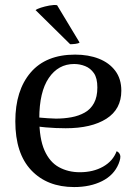

<svg xmlns="http://www.w3.org/2000/svg" viewBox="-20 -744 554 777"><path d="M280 13Q171 13 106.5 -55Q42 -123 42 -253Q42 -378 104 -450.5Q166 -523 284 -523Q338 -523 380 -506.5Q422 -490 446.5 -457.5Q471 -425 471 -377Q471 -302 410.5 -263.5Q350 -225 246 -225Q205 -225 165.5 -228.5Q126 -232 84 -241L86 -275Q111 -271 142 -268Q173 -265 206 -264Q239 -264 269 -269.5Q299 -275 323 -288.5Q347 -302 360.5 -327Q374 -352 374 -390Q374 -428 360 -448Q346 -468 324.5 -476.5Q303 -485 280 -485Q216 -485 177.5 -428.5Q139 -372 139 -264Q139 -183 160 -135.5Q181 -88 218.5 -67.5Q256 -47 303 -47Q357 -47 397 -69.5Q437 -92 452 -132Q462 -128 466 -117Q470 -106 460 -81Q441 -35 393 -11Q345 13 280 13ZM124 -703Q130 -708 145.5 -713Q161 -718 179.5 -721.5Q198 -725 211 -723L302 -572Q298 -568 285.5 -566.5Q273 -565 264 -565Z"/></svg>

Font: Arima Medium
Style: Regular
Weight: 500
Designer: Joana Correia and Natanael Gama
Foundry: NDISCOVER
Version: Version 1.101;gftools[0.9.23]